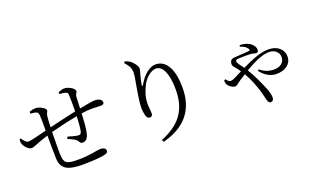

<svg xmlns="http://www.w3.org/2000/svg" viewBox="-86 -1322 3173 1908"><g transform="rotate(-20 1500.0 -368.0)"><path d="M571 -727C595 -725 615 -723 631 -719C648 -715 656 -707 657 -691C660 -651 660 -572 659 -511C568 -492 442 -462 376 -446C378 -492 379 -532 382 -556C385 -595 401 -599 401 -617C401 -643 337 -676 300 -676C274 -676 252 -669 233 -663L234 -642C253 -640 277 -639 292 -633C308 -627 314 -621 316 -592C319 -563 319 -501 318 -432C252 -415 147 -388 124 -388C100 -388 75 -417 59 -444L44 -438C44 -419 43 -400 49 -388C64 -351 102 -316 130 -316C157 -316 198 -343 318 -380C319 -285 318 -187 321 -132C326 -19 404 12 548 12C652 12 740 5 780 -4C810 -11 822 -19 822 -39C822 -63 795 -75 762 -75C730 -75 655 -50 532 -50C397 -50 376 -63 372 -170C371 -216 373 -310 374 -397C445 -416 560 -443 658 -461C656 -405 650 -332 642 -300C635 -280 625 -276 610 -276C593 -276 544 -289 500 -302L493 -280C533 -263 577 -246 592 -216C603 -197 611 -194 625 -194C661 -194 683 -222 693 -268C704 -313 710 -399 713 -470C732 -473 749 -475 765 -477C835 -483 871 -477 910 -477C938 -477 953 -482 953 -502C953 -533 917 -548 876 -548C854 -548 792 -537 715 -522C717 -569 718 -609 720 -640C721 -675 740 -681 740 -698C740 -725 681 -763 633 -763C613 -763 593 -755 570 -747Z M1337 -673C1337 -619 1289 -426 1289 -318C1289 -292 1294 -246 1304 -225C1313 -205 1325 -200 1339 -200C1355 -200 1367 -212 1367 -232C1367 -265 1361 -294 1361 -334C1361 -404 1381 -463 1413 -525C1448 -592 1511 -637 1558 -637C1628 -637 1673 -540 1673 -377C1673 -198 1614 -46 1372 51L1383 74C1651 4 1743 -163 1743 -370C1743 -548 1688 -677 1568 -677C1503 -677 1433 -617 1386 -534C1375 -514 1367 -515 1371 -536C1378 -575 1384 -605 1394 -637C1400 -661 1407 -675 1407 -696C1407 -718 1378 -763 1341 -788C1327 -798 1313 -804 1293 -810L1280 -797C1322 -749 1337 -725 1337 -673Z M2416 -556C2461 -543 2486 -521 2494 -503C2500 -491 2497 -486 2486 -485C2464 -482 2407 -478 2350 -475C2326 -473 2288 -478 2281 -433C2275 -404 2291 -391 2307 -372C2317 -359 2329 -344 2344 -322L2283 -291C2257 -277 2233 -267 2216 -267C2199 -267 2183 -284 2171 -301L2156 -294C2155 -271 2158 -258 2167 -245C2180 -223 2216 -200 2238 -200C2260 -200 2271 -217 2305 -240C2326 -253 2347 -267 2370 -281C2414 -206 2442 -128 2459 -73C2474 -24 2481 18 2487 36C2494 59 2503 68 2519 68C2539 68 2551 52 2551 27C2551 0 2539 -42 2524 -78C2498 -139 2460 -227 2411 -307C2502 -361 2596 -407 2669 -407C2727 -407 2772 -371 2772 -318C2772 -261 2727 -226 2662 -226C2606 -226 2564 -242 2515 -280L2503 -269C2550 -206 2611 -176 2668 -176C2759 -176 2829 -222 2829 -303C2829 -378 2768 -434 2673 -434C2590 -434 2492 -394 2387 -343C2363 -376 2333 -413 2333 -428C2333 -445 2342 -448 2364 -450C2407 -453 2473 -452 2501 -450C2520 -447 2535 -440 2548 -440C2564 -440 2573 -449 2573 -468C2573 -486 2564 -506 2548 -523C2528 -546 2488 -569 2421 -571Z"/></g></svg>

Font: Source Han Serif AKR9
Style: Regular
Weight: 400
Designer: Ryoko NISHIZUKA 西塚涼子 (kana & ideographs); Frank Grießhammer (Latin, Greek & Cyrillic); Sandoll Communications 산돌커뮤니케이션, 
Foundry: Adobe Systems Incorporated
Version: Version 1.005;hotconv 1.0.107;makeotfexe 2.5.65593